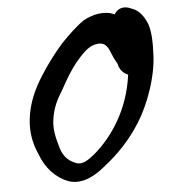

<svg xmlns="http://www.w3.org/2000/svg" viewBox="-51 -754 703 797"><g transform="rotate(-5 300.5 -355.0)"><path d="M65 -281C58 -222 70 -173 88 -133C110 -73 149 -30 203 -9C263 11 321 -27 359 -59C414 -102 467 -156 510 -225C556 -297 599 -415 600 -511C602 -552 601 -592 591 -626C581 -654 561 -689 526 -700C475 -724 454 -682 454 -682C415 -702 360 -690 323 -668C292 -647 259 -615 229 -584L228 -583C194 -545 158 -497 130 -452C100 -404 73 -349 65 -281ZM162 -267C169 -317 185 -349 210 -389C232 -430 257 -471 280 -499C309 -533 331 -556 359 -564C401 -575 414 -554 426 -522C435 -499 442 -489 448 -477C450 -468 456 -441 488 -428C469 -283 395 -176 320 -112C292 -89 267 -72 242 -81C204 -95 185 -120 175 -161C166 -192 157 -228 162 -267Z"/></g></svg>

Font: Stray Cat
Style: ExBlkCnObl
Weight: 1000
Version: Version 1.0